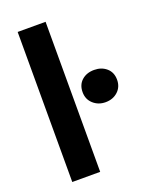

<svg xmlns="http://www.w3.org/2000/svg" viewBox="-138 -805 688 879"><g transform="rotate(-20 206.0 -365.5)"><path d="M195 -731H59V0H195ZM244 -370Q244 -335 268.5 -313Q293 -291 328 -291Q364 -291 388 -313Q412 -335 412 -370Q412 -406 388 -427Q364 -448 328 -448Q291 -448 267.5 -427Q244 -406 244 -370Z"/></g></svg>

Font: Geom SemiBold
Style: Bold
Weight: 600
Version: Version 1.102